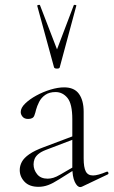

<svg xmlns="http://www.w3.org/2000/svg" viewBox="-20 -750 460 778"><path d="M313 6Q309 8 305 8Q293 8 283 -13Q273 -34 273 -74V-267Q273 -329 253.5 -353Q234 -377 205 -377Q180 -377 163.5 -365.5Q147 -354 138.5 -337Q130 -320 126 -305Q124 -295 119 -281.5Q114 -268 94 -268Q79 -268 71.5 -277Q64 -286 64 -296Q64 -313 82 -330.5Q100 -348 127.5 -363Q155 -378 185 -387Q215 -396 240 -396Q281 -396 300 -369.5Q319 -343 319 -297V-108Q319 -72 327.5 -55.5Q336 -39 357 -39Q376 -39 412 -54Q417 -56 419 -50.5Q421 -45 416 -43ZM136 7Q99 7 79.5 -13.5Q60 -34 60 -61Q60 -78 68.5 -94Q77 -110 98.5 -125Q120 -140 158 -154L283 -201L285 -188L167 -143Q146 -135 135 -125.5Q124 -116 120 -105.5Q116 -95 116 -84Q116 -62 130.5 -44Q145 -26 173 -26Q184 -26 196 -29.5Q208 -33 225 -43L292 -82L294 -70L219 -23Q194 -7 175 0Q156 7 136 7ZM131 -726Q130 -729 135.5 -730Q141 -731 142 -729L211 -550L279 -729Q280 -731 285.5 -730Q291 -729 289 -726L222 -477Q221 -472 211 -472Q201 -472 199 -477Z"/></svg>

Font: Cormorant Garamond Light Light
Style: Regular
Weight: 300
Version: Version 4.001